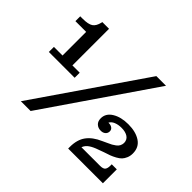

<svg xmlns="http://www.w3.org/2000/svg" viewBox="-142 -918 1153 1153"><g transform="rotate(45 434.5 -341.0)"><path d="M46.9 -328.1V-371.1H120.1V-571.8H28.8V-612.8H49.8Q96.7 -612.8 117.2 -626.5Q137.7 -640.1 146 -676.8L147 -682.1H204.1V-371.1H266.1V-328.1ZM137.2 0 606 -682.1H688L220.2 0ZM539.1 0V-14.2Q539.1 -75.2 567.1 -113.5Q595.2 -151.9 652.8 -176.8L685.1 -191.9Q699.7 -198.2 708.5 -203.1Q717.3 -208 729 -216.6Q740.7 -225.1 746.6 -236.3Q752.4 -247.6 752.9 -261.2Q752.4 -288.1 731.9 -301.5Q711.4 -314.9 678.2 -314.9Q650.9 -314.9 629.6 -306.2Q608.4 -297.4 600.1 -280.8Q619.1 -281.7 631.1 -273.2Q643.1 -264.6 643.1 -250Q643.1 -233.4 631.1 -223.4Q619.1 -213.4 600.1 -213.9Q579.1 -213.9 564 -227.5Q548.8 -241.2 548.8 -267.1Q548.8 -309.1 589.4 -334Q629.9 -358.9 691.9 -358.9Q755.4 -358.9 795.2 -332.5Q835 -306.2 835 -253.9Q835 -232.4 827.6 -215.3Q820.3 -198.2 810.1 -187.3Q799.8 -176.3 781 -166Q762.2 -155.8 746.6 -149.9Q731 -144 706.1 -136.2L672.9 -124Q639.6 -112.8 618.9 -98.6Q598.1 -84.5 589.8 -62H834V0ZM748 -62Q773.9 -62 782.5 -72.8Q791 -83.5 791 -106V-118.2H834V-62Z"/></g></svg>

Font: Montagu Slab 144pt Medium
Style: Regular
Weight: 500
Designer: Florian Karsten
Foundry: Florian Karsten
Version: Version 1.000